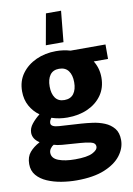

<svg xmlns="http://www.w3.org/2000/svg" viewBox="-105 -825 778 1125"><g transform="rotate(-10 283.5 -262.5)"><path d="M269 -137Q219 -137 175 -152Q163 -136 163 -122Q163 -99 211 -96L341 -88Q372 -86 409 -81Q446 -76 479 -62.5Q512 -49 533.5 -23Q555 3 555 47Q555 95 522.5 138Q490 181 424.5 208Q359 235 258 235Q213 235 167.5 227.5Q122 220 84 203.5Q46 187 23 160Q0 133 0 93Q0 50 22.5 23.5Q45 -3 81 -22V-24Q44 -48 43 -85Q43 -113 63 -138Q83 -163 110 -184Q75 -209 54 -247Q33 -285 33 -334Q33 -395 65 -439Q97 -483 150.5 -507.5Q204 -532 269 -532Q314 -532 354 -520H562V-434H477Q505 -389 505 -334Q505 -273 474 -229Q443 -185 390 -161Q337 -137 269 -137ZM269 -241Q306 -241 324.5 -266Q343 -291 343 -334Q343 -377 324.5 -402Q306 -427 269 -427Q233 -427 215 -402Q197 -377 197 -334Q197 -291 215 -266Q233 -241 269 -241ZM271 112Q342 112 374 96Q406 80 406 60Q406 38 378 31.5Q350 25 318 23L209 15Q177 12 161 6Q150 12 141.5 24Q133 36 133 49Q133 82 171.5 97Q210 112 271 112ZM322 -576H217L250 -760H340Z"/></g></svg>

Font: Murecho
Style: Bold
Weight: 700
Designer: Neil Summerour
Foundry: Positype
Version: Version 1.010; ttfautohint (v1.8.3)